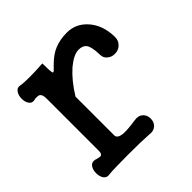

<svg xmlns="http://www.w3.org/2000/svg" viewBox="-145 -663 791 791"><g transform="rotate(-45 250.0 -268.0)"><path d="M98.6 -403.3V-99.6Q98.6 -82 89.8 -79.1Q85 -77.1 68.4 -82L61.5 -84Q43.9 -87.9 34.2 -74.2Q25.4 -61.5 25.4 -42Q25.4 -22.5 34.2 -9.8Q43.9 3.9 61.5 0Q90.8 -2.9 172.9 -2.9Q253.9 -2.9 293 0Q316.4 3.9 331.1 -9.8Q343.8 -22.5 343.8 -42Q343.8 -61.5 331.1 -74.2Q316.4 -87.9 293 -84Q248 -77.1 223.6 -78.1Q188.5 -80.1 188.5 -99.6V-325.2Q224.6 -383.8 265.6 -419.9Q305.7 -453.1 334 -453.1Q358.4 -453.1 369.1 -438.5Q380.9 -421.9 381.8 -376Q381.8 -356.4 397.5 -344.7Q411.1 -334 430.7 -335Q450.2 -335.9 462.9 -348.6Q477.5 -362.3 477.5 -383.8Q476.6 -453.1 438.5 -496.1Q402.3 -537.1 349.6 -537.1Q308.6 -537.1 276.4 -523.4Q249 -511.7 222.7 -486.3L209 -472.7Q195.3 -457 192.4 -461.9Q188.5 -469.7 188.5 -518.6Q146.5 -515.6 111.3 -515.6Q76.2 -515.6 61.5 -518.6Q43.9 -522.5 34.2 -507.8Q25.4 -495.1 25.4 -475.6Q25.4 -456.1 34.2 -444.3Q43.9 -430.7 61.5 -435.5L64.5 -436.5Q83 -437.5 88.9 -433.6Q98.6 -426.8 98.6 -403.3Z"/></g></svg>

Font: GungsuhChe
Style: Regular
Weight: 400
Monospace: yes
Version: Version 2.21